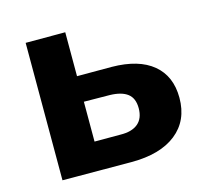

<svg xmlns="http://www.w3.org/2000/svg" viewBox="-84 -632 773 726"><g transform="rotate(-15 302.5 -268.5)"><path d="M583 -187Q583 -98 520.5 -48.5Q458 1 345 1L75 0V-538H230V-366H366Q471 -365 527 -318.5Q583 -272 583 -187ZM424 -189Q424 -228 400.5 -246Q377 -264 331 -265L230 -266V-110H331Q376 -109 400 -129Q424 -149 424 -189Z"/></g></svg>

Font: CMG Sans
Style: Bold
Weight: 700
Designer: Julieta Ulanovsky
Foundry: Julieta Ulanovsky
Version: Version 7.200